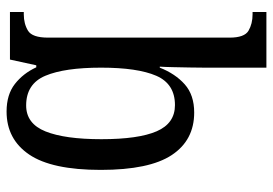

<svg xmlns="http://www.w3.org/2000/svg" viewBox="-140 -660 810 569"><g transform="rotate(90 264.5 -375.0)"><path d="M310 10Q260 10 228.5 -14.5Q197 -39 179 -78H173L156 0H15V-41H22Q50 -41 70.5 -53.5Q91 -66 91 -113V-651Q91 -695 70.5 -707Q50 -719 22 -719H15V-760H180V-575Q180 -557 179.5 -532Q179 -507 178.5 -482.5Q178 -458 177 -444H180Q198 -490 229.5 -518Q261 -546 313 -546Q395 -546 439 -479.5Q483 -413 483 -269Q483 -124 437.5 -57Q392 10 310 10ZM292 -48Q346 -48 369 -105.5Q392 -163 392 -271Q392 -381 368.5 -435Q345 -489 291 -489Q228 -489 204 -433.5Q180 -378 180 -270Q180 -162 204 -105Q228 -48 292 -48Z"/></g></svg>

Font: Noto Serif Armenian Condensed
Style: Regular
Weight: 400
Width: 3
Designer: Monotype Design Team
Foundry: Monotype Imaging Inc.
Version: Version 2.008; ttfautohint (v1.8.4.7-5d5b)